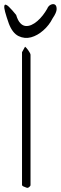

<svg xmlns="http://www.w3.org/2000/svg" viewBox="-73 -906 293 926"><path d="M47.9 -680.7Q50.8 -678.7 55.2 -673.8Q59.6 -668.9 63.5 -663.1Q67.4 -657.2 70.8 -651.4Q74.2 -645.5 74.2 -641.6V-12.7Q74.2 -9.8 68.8 -4.9Q63.5 0 59.6 0Q56.6 0 52.2 -2Q47.9 -3.9 43.5 -5.4Q39.1 -6.8 36.1 -9.3Q33.2 -11.7 33.2 -12.7V-654.3ZM-30.3 -792Q-43 -828.1 -48.3 -848.6Q-53.7 -869.1 -52.2 -877Q-50.8 -884.8 -44.9 -883.3Q-39.1 -881.8 -30.8 -874Q-22.5 -866.2 -13.2 -855.5Q-3.9 -844.7 4.9 -834Q12.7 -807.6 24.4 -794.9Q36.1 -782.2 49.8 -780.8Q63.5 -779.3 78.1 -785.6Q92.8 -792 106.9 -804.2Q121.1 -816.4 133.3 -832Q145.5 -847.7 154.3 -863.3Q160.2 -877.9 171.9 -883.3Q183.6 -888.7 191.9 -883.8Q200.2 -878.9 200.2 -862.3Q200.2 -845.7 180.7 -817.4Q164.1 -784.2 135.7 -759.3Q107.4 -734.4 76.7 -726.1Q45.9 -717.8 16.6 -731.9Q-12.7 -746.1 -30.3 -792Z"/></svg>

Font: The Girl Next Door
Style: Regular
Weight: 400
Designer: Kimberly Geswein
Foundry: Kimberly Geswein
Version: Version 1.002 2010